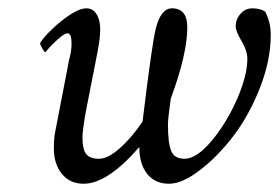

<svg xmlns="http://www.w3.org/2000/svg" viewBox="-20 -445 676 465"><path d="M189.5 -424.8Q205.1 -424.8 213.9 -410.6Q222.7 -396.5 222.7 -374Q222.7 -354 216.8 -322.3L187.5 -172.9Q179.7 -127.4 179.7 -111.3Q179.7 -84 188.5 -72.3Q197.3 -60.5 219.7 -60.5Q241.2 -60.5 270 -85.9Q298.8 -111.3 325.2 -150.4Q348.6 -343.3 357.4 -376Q369.6 -424.8 396.5 -424.8Q433.6 -424.8 433.6 -378.9Q433.6 -314.5 393.6 -206.1Q390.1 -181.6 388.4 -166Q386.7 -150.4 386.7 -143.6Q386.7 -97.7 395 -78.6Q402.8 -60.5 426.8 -60.5Q456.1 -60.5 492.7 -104Q517.1 -133.3 536.6 -169.2Q556.2 -205.1 567.6 -240.2Q579.1 -275.4 579.1 -301.8Q579.1 -321.8 564.9 -345.7Q550.8 -369.6 550.8 -380.9Q550.8 -398.4 562.5 -411.6Q574.2 -424.8 590.8 -424.8Q609.9 -424.8 622.1 -417Q635.7 -391.6 635.7 -360.4Q635.7 -298.8 609.4 -231.9Q583 -165 544.9 -115.2Q506.8 -65.4 463.9 -32.7Q420.9 0 389.6 0Q355.5 0 336.4 -23.9Q317.4 -47.9 317.4 -88.9Q240.2 0 182.6 0Q149.4 0 129.9 -23.9Q110.4 -47.9 110.4 -85.9Q110.4 -112.3 114.3 -128.9L147.5 -300.8Q153.3 -321.3 153.3 -339.8Q153.3 -364.3 143.6 -364.3Q137.7 -364.3 127.9 -356.4Q118.2 -348.6 108.6 -339.1Q99.1 -329.6 94.7 -324.2L89.8 -318.4Q87.9 -318.4 82.5 -327.6Q77.1 -336.9 77.1 -340.8Q85 -354 105.5 -373.8Q126 -393.6 149.4 -409.2Q172.9 -424.8 189.5 -424.8Z"/></svg>

Font: Metal
Style: Regular
Weight: 400
Designer: Danh Hong
Version: Version 8.002; ttfautohint (v1.8.3)